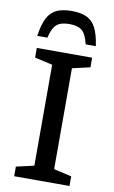

<svg xmlns="http://www.w3.org/2000/svg" viewBox="-101 -990 618 1042"><g transform="rotate(10 207.5 -469.0)"><path d="M360 -53V0H55V-53L153 -75.5V-631.5L55 -654V-707H360V-654L262 -631.5V-75.5ZM207.5 -865.5Q160.5 -865.5 137.5 -845.8Q114.5 -826 102 -772H46Q55.5 -837 74.5 -872.8Q93.5 -908.5 126 -923Q158.5 -937.5 207.5 -937.5Q257 -937.5 289.2 -923Q321.5 -908.5 340.5 -872.8Q359.5 -837 369 -772H313Q300.5 -826 277.5 -845.8Q254.5 -865.5 207.5 -865.5Z"/></g></svg>

Font: Newsreader Caption
Style: Regular
Weight: 400
Designer: Hugues Gentile
Foundry: Production Type
Version: Version 1.001